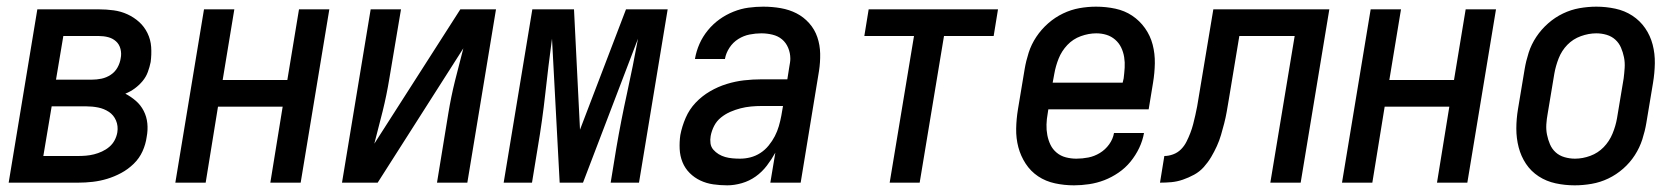

<svg xmlns="http://www.w3.org/2000/svg" viewBox="-20 -548 5040 576"><path d="M214 0H6L92 -520H276Q299 -520 321 -517Q343 -514 362.5 -505Q382 -496 397.5 -482Q413 -468 422.5 -448.5Q432 -429 433.5 -407Q435 -385 432 -362Q429 -347 423.5 -332Q418 -317 407.5 -304.5Q397 -292 384 -282.5Q371 -273 356 -267Q373 -258 387.5 -245.5Q402 -233 411 -215.5Q420 -198 422 -178Q424 -158 420 -137Q417 -115 407.5 -94Q398 -73 381 -56.5Q364 -40 343.5 -29Q323 -18 301.5 -11.5Q280 -5 258 -2.5Q236 0 214 0ZM148 -309H255Q270 -309 284.5 -312Q299 -315 312 -323.5Q325 -332 332.5 -345.5Q340 -359 342 -373Q345 -387 341.5 -401Q338 -415 328 -424Q318 -433 304.5 -436.5Q291 -440 276 -440H170ZM110 -80H214Q226 -80 238 -81Q250 -82 262 -85Q274 -88 286 -93.5Q298 -99 308 -107.5Q318 -116 324 -127.5Q330 -139 332 -151Q335 -170 328 -186.5Q321 -203 306.5 -212.5Q292 -222 274.5 -225.5Q257 -229 238 -229H135Z M506 0 592 -520H683L648 -308H842L877 -520H968L882 0H791L828 -228H634L597 0Z M1006 0 1092 -520H1183L1148 -312Q1140 -263 1128 -214.5Q1116 -166 1103 -117L1361 -520H1468L1382 0H1291L1325 -208Q1333 -257 1345 -305.5Q1357 -354 1370 -403L1113 0Z M1491 0 1577 -520H1702L1720 -159L1858 -520H1983L1897 0H1812L1829 -104Q1843 -186 1861 -268Q1879 -350 1894 -432L1729 0H1659L1636 -432Q1625 -350 1616 -268Q1607 -186 1593 -104L1576 0Z M2162 8Q2140 8 2119.5 5Q2099 2 2081 -6.5Q2063 -15 2049 -29Q2035 -43 2027.5 -61.5Q2020 -80 2019 -101Q2018 -122 2021 -143Q2026 -169 2037 -194.5Q2048 -220 2067 -240Q2086 -260 2110 -274Q2134 -288 2160 -296Q2186 -304 2212 -307Q2238 -310 2264 -310H2342L2348 -348Q2349 -354 2350 -360Q2351 -366 2351 -372Q2351 -389 2344.5 -404.5Q2338 -420 2326 -430Q2314 -440 2297.5 -444Q2281 -448 2264 -448Q2247 -448 2229 -444.5Q2211 -441 2195 -431Q2179 -421 2168.5 -405Q2158 -389 2155 -372V-371H2065V-372Q2069 -395 2078.5 -416.5Q2088 -438 2103.5 -457Q2119 -476 2138.5 -490Q2158 -504 2180.5 -513Q2203 -522 2225.5 -525Q2248 -528 2270 -528Q2297 -528 2322.5 -523.5Q2348 -519 2369.5 -508Q2391 -497 2407.5 -478.5Q2424 -460 2432 -436.5Q2440 -413 2440.5 -387Q2441 -361 2437 -335L2382 0H2291L2306 -90Q2295 -70 2280.5 -51Q2266 -32 2247 -18.5Q2228 -5 2205.5 1.5Q2183 8 2162 8ZM2200 -72Q2216 -72 2231.5 -76Q2247 -80 2261 -89Q2275 -98 2286 -111.5Q2297 -125 2304.5 -139.5Q2312 -154 2316.5 -169.5Q2321 -185 2324 -201L2329 -230H2264Q2249 -230 2233 -228.5Q2217 -227 2201.5 -223Q2186 -219 2171 -212.5Q2156 -206 2143 -195.5Q2130 -185 2122.5 -170.5Q2115 -156 2112 -140Q2110 -129 2111.5 -118Q2113 -107 2120 -99Q2127 -91 2136 -85.5Q2145 -80 2155.5 -77Q2166 -74 2177.5 -73Q2189 -72 2200 -72Z M2649 0 2722 -440H2573L2586 -520H2974L2961 -440H2812L2739 0Z M3202 8Q3173 8 3145 2Q3117 -4 3094.5 -19Q3072 -34 3057 -57Q3042 -80 3035 -106.5Q3028 -133 3028.5 -162Q3029 -191 3034 -221L3054 -341Q3058 -365 3066 -390Q3074 -415 3089 -437.5Q3104 -460 3124.5 -478Q3145 -496 3169 -507.5Q3193 -519 3218 -523.5Q3243 -528 3268 -528Q3298 -528 3326 -522Q3354 -516 3376.5 -501Q3399 -486 3415 -463.5Q3431 -441 3438 -414Q3445 -387 3444.5 -358Q3444 -329 3439 -299L3426 -220H3125L3123 -207Q3120 -191 3119.5 -174.5Q3119 -158 3122 -142.5Q3125 -127 3131.5 -113.5Q3138 -100 3150 -90Q3162 -80 3177.5 -76Q3193 -72 3209 -72Q3227 -72 3245 -75.5Q3263 -79 3279.5 -89Q3296 -99 3307.5 -115Q3319 -131 3322 -149H3412Q3408 -126 3397.5 -104Q3387 -82 3371.5 -63Q3356 -44 3335.5 -30Q3315 -16 3293 -7.5Q3271 1 3247.5 4.5Q3224 8 3202 8ZM3348 -300 3351 -313Q3353 -329 3354 -345Q3355 -361 3352.5 -376.5Q3350 -392 3343.5 -405.5Q3337 -419 3325.5 -429Q3314 -439 3299.5 -443.5Q3285 -448 3269 -448Q3246 -448 3222.5 -439.5Q3199 -431 3182 -413Q3165 -395 3156 -372.5Q3147 -350 3143 -327L3138 -300Z M3460 0 3473 -80Q3486 -80 3499.5 -85Q3513 -90 3523 -100Q3533 -110 3539.5 -123Q3546 -136 3551 -149Q3556 -162 3559.5 -175.5Q3563 -189 3566 -202.5Q3569 -216 3571.5 -229Q3574 -242 3576 -256L3620 -520H3968L3882 0H3791L3864 -440H3698L3666 -247Q3663 -229 3660 -212Q3657 -195 3652.5 -177.5Q3648 -160 3643 -143Q3638 -126 3630.5 -109.5Q3623 -93 3613.5 -77Q3604 -61 3591.5 -47Q3579 -33 3562.5 -24Q3546 -15 3528.5 -9Q3511 -3 3494 -1.5Q3477 0 3460 0Z M4006 0 4092 -520H4183L4148 -308H4342L4377 -520H4468L4382 0H4291L4328 -228H4134L4097 0Z M4704 8Q4675 8 4647 2Q4619 -4 4596 -19Q4573 -34 4558 -56.5Q4543 -79 4536 -106Q4529 -133 4529 -162Q4529 -191 4534 -221L4554 -341Q4558 -365 4566 -390Q4574 -415 4589 -437.5Q4604 -460 4624.5 -478Q4645 -496 4669 -507.5Q4693 -519 4718.5 -523.5Q4744 -528 4769 -528Q4798 -528 4826 -522Q4854 -516 4877 -501Q4900 -486 4915.5 -463.5Q4931 -441 4938 -414Q4945 -387 4944.5 -358Q4944 -329 4939 -299L4919 -179Q4915 -155 4907 -130Q4899 -105 4884.5 -82.5Q4870 -60 4849.5 -42Q4829 -24 4805 -12.5Q4781 -1 4755 3.5Q4729 8 4704 8ZM4705 -72Q4728 -72 4751 -80.5Q4774 -89 4791 -106.5Q4808 -124 4817.5 -147Q4827 -170 4831 -193L4851 -313Q4853 -329 4854 -345Q4855 -361 4852 -376Q4849 -391 4843 -405Q4837 -419 4826 -429Q4815 -439 4800 -443.5Q4785 -448 4769 -448Q4746 -448 4722.5 -439.5Q4699 -431 4682 -413.5Q4665 -396 4656 -373Q4647 -350 4643 -327L4623 -207Q4620 -191 4619 -175Q4618 -159 4621 -144Q4624 -129 4630 -115Q4636 -101 4647 -91Q4658 -81 4673.5 -76.5Q4689 -72 4705 -72Z"/></svg>

Font: Iosevka Medium Oblique
Style: Regular
Weight: 500
Italic angle: -9°
Monospace: yes
Designer: Belleve Invis
Foundry: Belleve Invis
Version: Version 32.5.0; ttfautohint (v1.8.4)